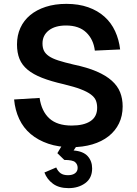

<svg xmlns="http://www.w3.org/2000/svg" viewBox="-20 -746 708 994"><path d="M349 16Q283 16 230 -2Q177 -20 139 -52Q101 -84 79.5 -130Q58 -176 53 -231L185 -239Q195 -170 235.5 -133Q276 -96 351 -96Q414 -96 448.5 -119Q483 -142 483 -188Q483 -209 476.5 -225.5Q470 -242 451 -256.5Q432 -271 398 -284Q364 -297 310 -310Q244 -325 198 -343Q152 -361 123 -385Q94 -409 81 -441Q68 -473 68 -516Q68 -563 85.5 -601.5Q103 -640 136 -667.5Q169 -695 216.5 -710.5Q264 -726 324 -726Q387 -726 436.5 -708.5Q486 -691 521 -659.5Q556 -628 576 -584.5Q596 -541 602 -490L471 -484Q464 -542 426.5 -578Q389 -614 322 -614Q265 -614 232.5 -588.5Q200 -563 200 -521Q200 -499 207.5 -483.5Q215 -468 233 -455.5Q251 -443 282 -433Q313 -423 360 -412Q432 -397 480.5 -376Q529 -355 559 -328Q589 -301 602 -268Q615 -235 615 -195Q615 -146 596 -107Q577 -68 542 -40.5Q507 -13 458 1.5Q409 16 349 16ZM335 228Q285 228 254 205Q223 182 210 147L271 121Q280 141 294 151Q308 161 332 161Q355 161 368.5 151Q382 141 382 123Q382 105 369 93.5Q356 82 313 82L277 47L311 -10H390L361 33Q411 37 434 62.5Q457 88 457 126Q457 176 421.5 202Q386 228 335 228Z"/></svg>

Font: Geist SemBd
Style: Regular
Weight: 400
Designer: Basement.studio, Andrés Briganti, Mateo Zaragoza
Foundry: Basement.studio, Vercel, Andrés Briganti, Guido Ferreyra, Mateo Zaragoza
Version: Version 1.401